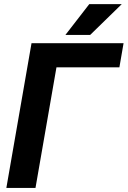

<svg xmlns="http://www.w3.org/2000/svg" viewBox="-20 -923 627 943"><path d="M301.3 -751.5H422.9L578.1 -902.8H418.5ZM586.9 -710.9H134.8L11.2 0H154.3L257.3 -592.3H566.4Z"/></svg>

Font: Roboto
Style: Bold Italic
Weight: 700
Italic angle: -12°
Designer: Google
Version: Version 2.137; 2017